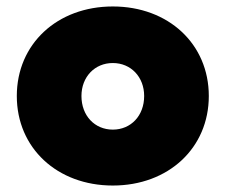

<svg xmlns="http://www.w3.org/2000/svg" viewBox="-20 -560 698 594"><path d="M329 14C501 14 626 -102 626 -263C626 -424 501 -540 329 -540C157 -540 32 -424 32 -263C32 -102 157 14 329 14ZM329 -159C273 -159 232 -202 232 -263C232 -322 273 -365 329 -365C385 -365 426 -322 426 -263C426 -202 385 -159 329 -159Z"/></svg>

Font: LINE Seed Sans TH Heavy
Style: Regular
Weight: 900
Designer: Dalton Maag Ltd | Thai characters by Cadson Demak Co.,Ltd.
Foundry: Dalton Maag Ltd
Version: Version 1.003